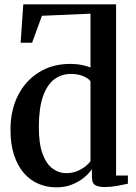

<svg xmlns="http://www.w3.org/2000/svg" viewBox="-20 -838 616 870"><path d="M235 11Q192.5 11 154.8 -5Q117 -21 88.5 -53.5Q60 -86 43.8 -135Q27.5 -184 27.5 -250Q27.5 -338 61.2 -405Q95 -472 156.2 -510.2Q217.5 -548.5 298.5 -548.5Q326.5 -548.5 350.5 -543.5Q374.5 -538.5 390 -532.5V-776L170 -766.5L125.5 -644.5H73.5L85.5 -818.5H506V-42.5H559.5V-5.5Q540.5 -1 511.5 4.2Q482.5 9.5 453.5 9.5Q427 9.5 411.8 1Q396.5 -7.5 396.5 -36.5V-71.5Q383.5 -52 360.2 -33Q337 -14 305.5 -1.5Q274 11 235 11ZM280.5 -53.5Q306.5 -53.5 328 -62Q349.5 -70.5 365.5 -83Q381.5 -95.5 390 -107V-469.5Q381.5 -482.5 357.5 -492.8Q333.5 -503 302.5 -503Q258 -503 225.2 -478Q192.5 -453 174.5 -400.5Q156.5 -348 156 -266Q155.5 -189.5 172.2 -142.8Q189 -96 217.5 -74.8Q246 -53.5 280.5 -53.5Z"/></svg>

Font: Merriweather 72pt SemiBold
Style: Regular
Weight: 600
Version: Version 2.100